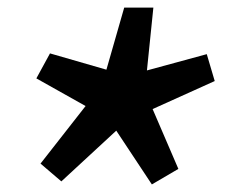

<svg xmlns="http://www.w3.org/2000/svg" viewBox="-20 -573 640 507"><path d="M142 -94 87 -141 206 -293 76 -366 112 -432 261 -389 308 -553H385L368 -387L526 -430L547 -359L383 -285L451 -127L381 -86L287 -228Z"/></svg>

Font: Source Code Pro ExtraBold
Style: Italic
Weight: 800
Italic angle: -11°
Monospace: yes
Designer: Paul D. Hunt, Teo Tuominen
Foundry: Adobe Systems Incorporated
Version: Version 1.016;hotconv 1.0.116;makeotfexe 2.5.65601